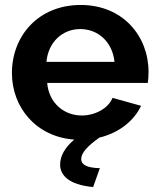

<svg xmlns="http://www.w3.org/2000/svg" viewBox="-20 -553 639 773"><path d="M578 -264C578 -406 476 -533 305 -533C134 -533 28 -408 28 -259C28 -121 125 -2 279 9C241 41 222 75 222 110C222 150 254 191 355 200L382 124C334 123 307 112 307 87C307 63 331 36 380 1C459 -18 519 -66 548 -127L433 -159C416 -116 362 -88 309 -88C239 -88 177 -137 170 -219H575C577 -230 578 -247 578 -264ZM167 -304C174 -383 231 -436 303 -436C376 -436 433 -383 441 -304Z"/></svg>

Font: FIGSv2-sans-serif
Style: Bold
Weight: 700
Designer: Matt McInerney, Pablo Impallari, Rodrigo Fuenzalida,Mirko Velimirovic
Foundry: Matt McInerney, Pablo Impallari, Rodrigo Fuenzalida
Version: Version 4.021;hotconv 1.0.109;makeotfexe 2.5.65596